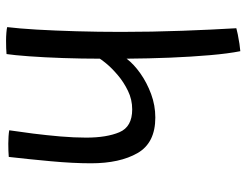

<svg xmlns="http://www.w3.org/2000/svg" viewBox="-106 -656 774 602"><g transform="rotate(90 281.0 -355.0)"><path d="M149.5 11.5Q133.5 13 107.5 13Q95 13 82.8 12Q70.5 11 65 9.5Q69.5 -27.5 72.8 -83.2Q76 -139 78 -207Q80 -275 80 -348Q80 -443.5 76.5 -539Q73 -634.5 68.5 -709Q73 -710.5 87.5 -713.5Q102 -716.5 117.5 -718.8Q133 -721 140.5 -721.5Q148 -684 153 -626.2Q158 -568.5 160.8 -500.8Q163.5 -433 164 -365Q181 -387.5 210 -408Q239 -428.5 274.8 -441.8Q310.5 -455 348.5 -455Q428 -455 460 -399.2Q492 -343.5 492 -253Q492 -197.5 485.5 -126.8Q479 -56 472 4.5Q453.5 6 430.5 6Q418.5 6 407.5 5.2Q396.5 4.5 388.5 3Q393.5 -30 398.8 -71.8Q404 -113.5 407.8 -157Q411.5 -200.5 411.5 -238Q411.5 -302.5 394.5 -342.5Q377.5 -382.5 323 -382.5Q292 -382.5 264.8 -369.2Q237.5 -356 215.8 -337.5Q194 -319 180.5 -302.8Q167 -286.5 164 -281Q164 -224.5 162 -165.8Q160 -107 156.5 -59.2Q153 -11.5 149.5 11.5Z"/></g></svg>

Font: Grandstander Light
Style: Regular
Weight: 300
Designer: Tyler Finck
Foundry: Etcetera Type Co
Version: Version 1.200; ttfautohint (v1.8.3)